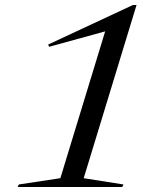

<svg xmlns="http://www.w3.org/2000/svg" viewBox="-20 -745 640 765"><path d="M220.5 -35 399 -620 175.5 -558.5 172 -567.5 509.5 -725H524L313.5 -35L472 -10L467 0H50.5L55 -10Z"/></svg>

Font: Newsreader 72pt
Style: Italic
Weight: 400
Italic angle: -17°
Designer: Hugues Gentile
Foundry: Production Type
Version: Version 1.003; ttfautohint (v1.8.3)